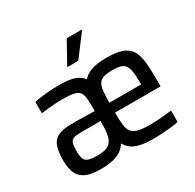

<svg xmlns="http://www.w3.org/2000/svg" viewBox="-158 -896 1093 1077"><g transform="rotate(-30 388.0 -358.0)"><path d="M200 8Q158 8 128 0Q98 -8 78.5 -25.5Q59 -43 50 -71Q41 -99 41 -141Q41 -198 53.5 -231.5Q66 -265 97 -279.5Q128 -294 184 -294Q203 -294 228 -294Q253 -294 281 -293Q309 -292 333 -292V-321Q333 -361 329 -385Q325 -409 311.5 -420.5Q298 -432 272.5 -436Q247 -440 205 -440Q187 -440 161.5 -438.5Q136 -437 111.5 -434.5Q87 -432 70 -429V-503Q105 -510 147 -514Q189 -518 235 -518Q293 -518 328.5 -506.5Q364 -495 384 -468Q406 -494 443 -506Q480 -518 537 -518Q592 -518 626.5 -508.5Q661 -499 680.5 -479Q700 -459 709 -428Q718 -397 720 -354Q722 -311 722 -256V-227H427Q427 -179 430.5 -148.5Q434 -118 447 -101Q460 -84 487.5 -77Q515 -70 564 -70Q584 -70 608 -71Q632 -72 657.5 -75Q683 -78 705 -80V-7Q687 -2 659.5 1Q632 4 602 6Q572 8 544 8Q495 8 461 1Q427 -6 405 -21Q383 -36 370 -61Q351 -31 324 -16.5Q297 -2 265 3Q233 8 200 8ZM223 -68Q248 -68 267 -72Q286 -76 299.5 -86.5Q313 -97 321 -116Q327 -132 330 -154Q333 -176 333 -205V-227H208Q175 -227 159 -221.5Q143 -216 137.5 -199Q132 -182 132 -149Q132 -116 138.5 -98.5Q145 -81 165 -74.5Q185 -68 223 -68ZM633 -247Q634 -310 631.5 -348.5Q629 -387 619 -407Q609 -427 589.5 -434Q570 -441 535 -441Q497 -441 476 -434.5Q455 -428 444.5 -412Q434 -396 431 -367Q428 -338 427 -291H678ZM325 -582V-587L401 -724H497V-719L394 -582Z"/></g></svg>

Font: Saira SemiCondensed Medium
Style: Regular
Weight: 500
Width: 4
Designer: Hector Gatti with collaboration of the Omnibus-Type team
Foundry: Omnibus-Type
Version: Version 1.101